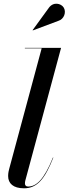

<svg xmlns="http://www.w3.org/2000/svg" viewBox="-20 -1009 371 1039"><path d="M295.5 -896C327.5 -905.5 340 -944 324.5 -968.5C310.5 -990.5 269.5 -1001 244.5 -967L156.5 -846L158 -844.5ZM268.5 -156 266.5 -156.5C218 -36.5 176.5 0.5 132 0.5C120 0.5 115 -6.5 115 -16.5C115 -20.5 115.5 -27 117 -32L310.5 -750H114.5V-747.5H205.5L30 -96C27.5 -87 24 -73 24 -56.5C24 -16.5 51.5 10 110 10C182.5 10 223.5 -43 268.5 -156Z"/></svg>

Font: Bodoni* 72pt Medium
Style: Italic
Weight: 500
Italic angle: -13°
Version: Version 2.3